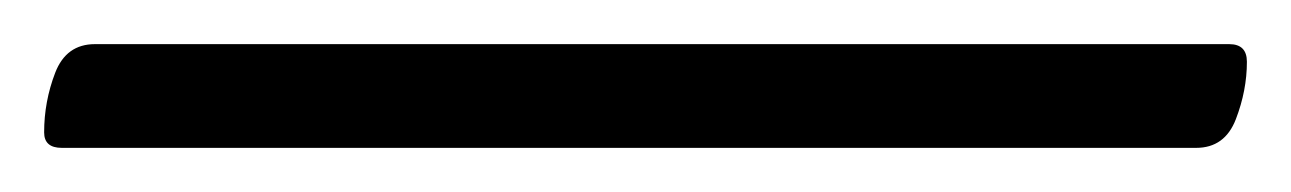

<svg xmlns="http://www.w3.org/2000/svg" viewBox="-48 73 585 87"><path d="M-20 140Q-28 140 -28 133Q-28 119 -23 106Q-18 93 -5 93H509Q517 93 517 101Q517 114 512 127Q507 140 494 140Z"/></svg>

Font: Briem Hand Thin
Style: Regular
Weight: 100
Designer: Gunnlaugur SE Briem, Eben Sorkin
Foundry: Sorkin Type Co.
Version: Version 1.003